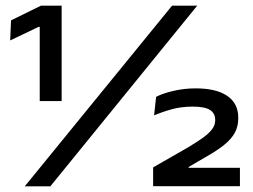

<svg xmlns="http://www.w3.org/2000/svg" viewBox="-20 -659 893 679"><path d="M120.5 -301.5V-564H116.5L16 -516L19 -587L125 -639H198V-301.5ZM67.5 0 588.5 -639H677.5L158 0ZM521.5 -0.5V-67L647 -139Q673.5 -155 694.8 -169.8Q716 -184.5 728.5 -200Q741 -215.5 741 -233V-235Q741 -258.5 722.5 -270.2Q704 -282 661.5 -282Q621.5 -282 588 -272.8Q554.5 -263.5 525 -251L532 -316.5Q556 -329 594.2 -337.8Q632.5 -346.5 671.5 -346.5Q745 -346.5 783.8 -319.8Q822.5 -293 822.5 -244V-239.5Q822.5 -211 810 -188.8Q797.5 -166.5 773 -146.8Q748.5 -127 711.5 -106L647 -68.5V-52.5L602.5 -65.5H828.5V-0.5Z"/></svg>

Font: Anek Gurmukhi Medium SemiExpanded
Style: Regular
Weight: 500
Width: 6
Version: Version 1.003